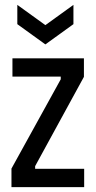

<svg xmlns="http://www.w3.org/2000/svg" viewBox="-20 -767 392 787"><path d="M27 0V-76L229 -442V-453H31V-528H324V-452L124 -86V-75H325V0ZM51 -747 166 -664 281 -747V-668L166 -585L51 -668Z"/></svg>

Font: Bricolage Grotesque 10pt Condensed
Style: Regular
Weight: 400
Width: 3
Designer: Mathieu Triay
Foundry: Atelier Triay
Version: Version 1.000; ttfautohint (v1.8.4.7-5d5b);gftools[0.9.29]